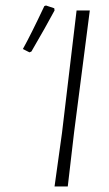

<svg xmlns="http://www.w3.org/2000/svg" viewBox="-20 -677 394 697"><path d="M141 -655 147 -657 177 -647 178 -639Q147 -581 94 -490L87 -487L63 -499Q91 -549 141 -655ZM306 -639 249 -197 226 0H178L205 -194L258 -639Z"/></svg>

Font: Alegreya Sans Light
Style: Italic
Weight: 300
Italic angle: -7°
Designer: Juan Pablo del Peral
Foundry: Huerta Tipografica
Version: Version 2.007